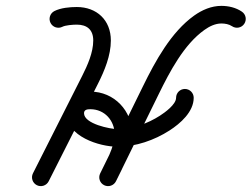

<svg xmlns="http://www.w3.org/2000/svg" viewBox="-20 -604 857 654"><path d="M152.2 -525.8C159.7 -511.1 177.8 -505.2 192.6 -512.8C202.6 -518 227.7 -520.1 241.5 -520.1C276.8 -520.1 297.6 -502.4 297.6 -466.1C297.6 -424.8 278 -381.3 259.8 -345.3C203.9 -234.7 148.1 -124.1 92.2 -13.5C84.8 1.3 90.7 19.3 105.5 26.8C120.3 34.2 138.3 28.3 145.8 13.5C145.8 13.5 145.8 13.5 145.8 13.5C201.6 -97.1 257.5 -207.6 313.4 -318.2C336.1 -363.2 357.6 -414.9 357.6 -466.1C357.6 -535.5 309.6 -580.1 241.5 -580.1C217.8 -580.1 186.7 -577.3 165.1 -566.2C150.4 -558.6 144.6 -540.5 152.2 -525.8ZM803.9 -564.3C803.9 -564.3 803.9 -564.3 803.9 -564.3C783.6 -578.2 758.4 -584 734 -584C700.2 -584 668.5 -570.3 641.3 -550.9C562.6 -494.7 508.8 -395.4 467.3 -310.8C418.6 -211.6 369.9 -112.4 321.2 -13.2C313.9 1.7 320 19.6 334.9 26.9C349.8 34.2 367.8 28.1 375.1 13.2C375.1 13.2 375.1 13.2 375.1 13.2C423.8 -86 472.4 -185.1 521.1 -284.3C557.9 -359.2 606.2 -452.2 676.2 -502C693 -514 712.9 -524 734 -524C746.3 -524 759.9 -521.7 770.3 -514.7C784 -505.4 802.7 -509 811.9 -522.7C821.2 -536.4 817.7 -555 803.9 -564.3ZM334.9 26.9C349.8 34.2 367.8 28.1 375.1 13.2C398.4 -34.3 430.5 -91.7 430.5 -146C430.5 -226.5 369.1 -292 287.7 -292C243.6 -292 206.2 -265.1 206.2 -218.3C206.2 -139.6 318 -104.2 380.6 -104.2C442.2 -104.2 506.1 -126.5 557.5 -159.6C594.5 -183.5 639.8 -223 639.8 -271C639.8 -287.6 626.3 -301 609.8 -301C593.2 -301 579.8 -287.6 579.8 -271C579.8 -271 579.8 -271 579.8 -271C579.8 -248.1 541.6 -220.8 525 -210.1C483.3 -183.2 430.6 -164.2 380.6 -164.2C356.1 -164.2 266.2 -181.9 266.2 -218.3C266.2 -230.5 277.3 -232 287.7 -232C336.3 -232 370.5 -193.4 370.5 -146C370.5 -102.9 339.6 -50.8 321.2 -13.2C313.9 1.7 320.1 19.6 334.9 26.9Z"/></svg>

Font: FRB American Cursive
Style: Bold Italic
Weight: 700
Italic angle: -25°
Version: Version 2.0;Modular Font Editor K font №1